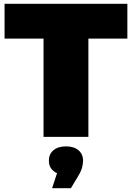

<svg xmlns="http://www.w3.org/2000/svg" viewBox="-20 -720 694 1010"><path d="M209 0V-517H4V-700H650V-517H445V0ZM254 270 280 191Q268 186 260 178Q237 159 237 125Q237 91 261 70.5Q285 50 327 50Q369 50 393 70.5Q417 91 417 125Q417 139 412.5 158.5Q408 178 392 205L353 270Z"/></svg>

Font: Montserrat Thin Black
Style: Regular
Weight: 900
Version: Version 9.000